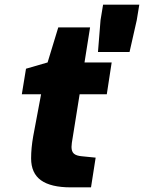

<svg xmlns="http://www.w3.org/2000/svg" viewBox="-20 -807 620 827"><path d="M114 -125Q114 -169 123 -220L157 -401H74L92 -511L185 -538L231 -689H368L344 -538H461L440 -401H323L294 -220Q288 -187 288 -174Q288 -154 298.5 -145Q309 -136 332 -134L392 -128L372 0H285Q199 0 156.5 -30.5Q114 -61 114 -125ZM413 -720 424 -787H580L569 -720L538 -583H402Z"/></svg>

Font: Exo ExtraBold
Style: Italic
Weight: 800
Italic angle: -9°
Designer: Natanael Gama
Foundry: Natanael Gama
Version: Version 1.500; ttfautohint (v1.6)